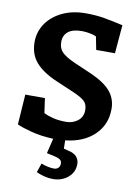

<svg xmlns="http://www.w3.org/2000/svg" viewBox="-103 -795 782 1098"><g transform="rotate(10 288.5 -246.0)"><path d="M314 7 315 55 346 63Q377 70 391.5 87.5Q406 105 406 129Q406 163 388 187.5Q370 212 342.5 224.5Q315 237 286 237Q256 237 228.5 229.5Q201 222 186 214L204 161Q244 177 279 177Q294 177 303.5 167.5Q313 158 313 143Q313 128 303.5 120.5Q294 113 273 108L224 97L245 10Q173 7 117.5 -7.5Q62 -22 32 -36L44 -211H158L170 -126Q190 -115 223.5 -106.5Q257 -98 300 -98Q339 -98 368 -120.5Q397 -143 397 -183Q397 -215 380 -232.5Q363 -250 318 -270L206 -318Q125 -353 84.5 -399.5Q44 -446 44 -517Q44 -576 76.5 -624Q109 -672 168 -700.5Q227 -729 304 -729Q364 -729 412.5 -720.5Q461 -712 522 -698L508 -533H399L384 -609Q369 -616 345.5 -620.5Q322 -625 300 -625Q247 -625 220.5 -603.5Q194 -582 194 -543Q194 -507 215.5 -485Q237 -463 288 -440L392 -395Q473 -359 508.5 -316.5Q544 -274 544 -215Q544 -124 481.5 -64Q419 -4 314 7Z"/></g></svg>

Font: Enriqueta
Style: Bold
Weight: 700
Designer: Viviana Monsalve, Gustavo Ibarra
Foundry: 72Puntos
Version: Version 2.000